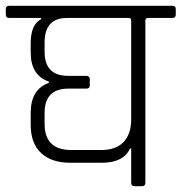

<svg xmlns="http://www.w3.org/2000/svg" viewBox="-34 -643 627 663"><path d="M72 -461V-494Q72 -558 108 -577V-581H-2Q-14 -581 -14 -593V-612Q-14 -623 -2 -623H561Q573 -623 573 -612V-593Q573 -581 561 -581H477Q468 -581 468 -572V-12Q468 0 456 0H431Q419 0 419 -12V-130H415Q392 -81 318 -81H208Q144 -81 108 -114.5Q72 -148 72 -212V-253Q72 -335 135 -357V-361Q72 -383 72 -461ZM410 -581H197Q120 -581 120 -496V-464Q120 -381 202 -381H264Q276 -381 276 -369V-348Q276 -337 264 -337H202Q120 -337 120 -253V-215Q120 -125 212 -125H316Q367 -125 393 -153Q419 -181 419 -230V-572Q419 -581 410 -581Z"/></svg>

Font: Rajdhani
Style: Regular
Weight: 400
Designer: Satya Rajpurohit, Jyotish Sonowal
Foundry: Indian Type Foundry
Version: Version 1.201;PS 1.0;hotconv 1.0.78;makeotf.lib2.5.61930; tt